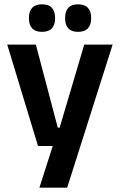

<svg xmlns="http://www.w3.org/2000/svg" viewBox="-20 -697 555 889"><path d="M316 -106 247.5 -76.5 370 -490.5H501.5L291 172H162.5L239.5 -69L299 -21H156L13.5 -490.5H146L247.5 -106ZM174 -549.5Q144 -549.5 129 -565.8Q114 -582 114 -611.5V-615Q114 -644.5 129 -660.8Q144 -677 174 -677Q205.5 -677 220.2 -660.8Q235 -644.5 235 -615V-611.5Q235 -582 220.2 -565.8Q205.5 -549.5 174 -549.5ZM341.5 -549.5Q311 -549.5 296.2 -565.8Q281.5 -582 281.5 -611.5V-615Q281.5 -644.5 296.2 -660.8Q311 -677 341.5 -677Q372 -677 387 -660.8Q402 -644.5 402 -615V-611.5Q402 -582 387 -565.8Q372 -549.5 341.5 -549.5Z"/></svg>

Font: Anek Latin SemiBold
Style: Regular
Weight: 600
Designer: Yesha Goshar
Foundry: Ek Type
Version: Version 1.003